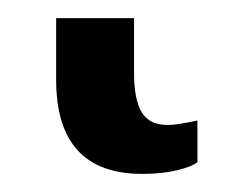

<svg xmlns="http://www.w3.org/2000/svg" viewBox="-20 48 275 212"><path d="M42 136V68H128V128Q128 158 136.5 172Q145 186 165 186Q176 186 198 181V227Q192 232 175.5 236Q159 240 137 240Q42 240 42 136Z"/></svg>

Font: Noto Serif CondExtraBold
Style: Regular
Weight: 800
Width: 3
Designer: Monotype Design Team
Foundry: Monotype Imaging Inc.
Version: Version 1.001